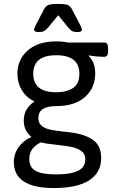

<svg xmlns="http://www.w3.org/2000/svg" viewBox="-20 -738 586 970"><path d="M50 81Q50 39 74.5 5Q99 -29 137 -45L138 -47Q100 -78 100 -129Q100 -190 154 -225Q112 -246 90 -283Q68 -320 68 -366Q68 -437 120 -483Q172 -529 265 -529Q297 -529 324 -523H506Q517 -523 521.5 -516Q526 -509 526 -493V-481Q526 -465 521.5 -458Q517 -451 506 -451Q490 -451 467.5 -453Q445 -455 429 -458L428 -456Q447 -435 454 -414.5Q461 -394 461 -366Q461 -294 409.5 -248Q358 -202 264 -202Q220 -202 197 -187.5Q174 -173 174 -141Q174 -116 190.5 -102.5Q207 -89 232 -83.5Q257 -78 301 -73L330 -70Q407 -61 449 -32Q491 -3 491 61Q491 134 430.5 173Q370 212 253 212Q50 212 50 81ZM381 -365Q381 -459 264 -459Q148 -459 148 -365Q148 -272 264 -272Q317 -272 349 -293.5Q381 -315 381 -365ZM411 66Q411 40 391.5 25.5Q372 11 344 5Q316 -1 269 -6Q209 -12 187 -19Q128 9 128 65Q128 107 159.5 125Q191 143 264 143Q339 143 375 124.5Q411 106 411 66ZM152 -589Q152 -594 163 -616L203 -692Q210 -706 222.5 -712Q235 -718 265 -718H281Q311 -718 323.5 -712Q336 -706 343 -692L383 -616Q394 -594 394 -589Q394 -576 372 -576Q355 -576 345.5 -580.5Q336 -585 324 -600L274 -661L224 -600Q211 -585 201.5 -580.5Q192 -576 174 -576Q152 -576 152 -589Z"/></svg>

Font: Asap-Regular
Style: Regular
Weight: 400
Designer: Pablo Cosgaya
Foundry: Omnibus-Type
Version: Version 2.000; ttfautohint (v1.8)